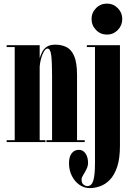

<svg xmlns="http://www.w3.org/2000/svg" viewBox="-20 -768 712 1038"><path d="M16 0V-10H59.5V-513.5H16V-523.5H194.5V-453.5Q199.5 -469.5 207.8 -486.5Q216 -503.5 232.8 -515Q249.5 -526.5 279.5 -526.5Q313 -526.5 339.2 -513.5Q365.5 -500.5 381 -465Q396.5 -429.5 396.5 -362V-10H438V0H231V-10H261.5V-357.5Q261.5 -432 257 -468.8Q252.5 -505.5 237 -505.5Q227 -505.5 217.8 -490Q208.5 -474.5 202.2 -451.8Q196 -429 194.5 -408V-10H225.5V0ZM558.5 -581Q523.5 -581 499.2 -605.8Q475 -630.5 475 -665.5Q475 -699.5 499.2 -724Q523.5 -748.5 558.5 -748.5Q592.5 -748.5 616.8 -724Q641 -699.5 641 -665.5Q641 -630.5 616.8 -605.8Q592.5 -581 558.5 -581ZM465 249Q435 249 409.5 231.2Q384 213.5 368.5 182.8Q353 152 353 114.5Q353 79 367.8 60.5Q382.5 42 406.5 42Q429 42 442.5 62.2Q456 82.5 456 111.5Q456 130 447.2 147.2Q438.5 164.5 429.8 178.2Q421 192 421 202Q421 222 431.5 230Q442 238 452.5 238Q475 238 484.2 208.8Q493.5 179.5 493.5 113V-513.5H449.5V-523.5H628.5V20.5Q628.5 90 613.2 134.8Q598 179.5 573.5 204.5Q549 229.5 520.2 239.2Q491.5 249 465 249Z"/></svg>

Font: Imbue 100pt ExtraBold
Style: Regular
Weight: 800
Designer: Tyler Finck
Foundry: Etcetera Type Company
Version: Version 1.102; ttfautohint (v1.8.3)